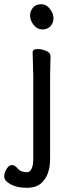

<svg xmlns="http://www.w3.org/2000/svg" viewBox="-25 -724 346 912"><path d="M-5 114Q-5 96 6.5 78Q18 60 32 60Q46 60 59.5 77Q73 94 104 94Q117 94 125 77.5Q133 61 133 31V-364L130 -475Q130 -491 154 -491Q173 -491 194 -482.5Q215 -474 215 -457L213 -364V30Q213 108 172 145Q148 168 102 168Q56 168 25.5 151.5Q-5 135 -5 114ZM118 -650Q118 -672 132 -688Q146 -704 171 -704Q195 -704 212 -682Q229 -660 229 -638Q229 -615 214.5 -599.5Q200 -584 176 -584Q152 -584 135 -605.5Q118 -627 118 -650Z"/></svg>

Font: LXGW WenKai Lite Medium
Style: Regular
Weight: 500
Designer: LXGW / Fontworks Inc.
Foundry: LXGW / Fontworks Inc.
Version: Version 1.511; March 25, 2025